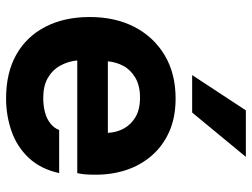

<svg xmlns="http://www.w3.org/2000/svg" viewBox="-116 -684 808 615"><g transform="rotate(90 287.5 -377.0)"><path d="M296 7Q213 7 155 -26Q97 -59 66 -119.5Q35 -180 35 -261Q35 -343 67 -404.5Q99 -466 157.5 -501Q216 -536 296 -536Q356 -536 401.5 -516Q447 -496 478.5 -460Q510 -424 525.5 -376.5Q541 -329 540 -274Q540 -260 539 -247Q538 -234 535 -221H174Q177 -191 191 -166Q205 -141 230.5 -126.5Q256 -112 294 -112Q319 -112 340 -117.5Q361 -123 376 -135Q391 -147 397 -163H535Q522 -104 486.5 -66Q451 -28 401 -10.5Q351 7 296 7ZM177 -319H406Q405 -346 392.5 -369.5Q380 -393 355.5 -407.5Q331 -422 293 -422Q255 -422 229.5 -407Q204 -392 191.5 -368.5Q179 -345 177 -319ZM221 -589 334 -761H483L341 -589Z"/></g></svg>

Font: Onest
Style: Bold
Weight: 700
Designer: Dmitri Voloshin, Andrey Kudryavtsev
Foundry: Dmitri Voloshin, Andrey Kudryavtsev
Version: Version 1.000;gftools[0.9.33]